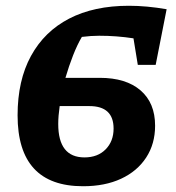

<svg xmlns="http://www.w3.org/2000/svg" viewBox="-20 -635 609 666"><path d="M268 11Q41 11 41 -235Q41 -356 87.5 -441Q134 -526 220 -570.5Q306 -615 427 -615Q458 -615 490.5 -612Q523 -609 558 -603L520 -410H458L443 -502Q385 -511 324 -511Q296 -511 264 -507Q248 -480 233.5 -443Q219 -406 207 -365H326Q417 -365 467.5 -321.5Q518 -278 518 -199Q518 -136 487 -88.5Q456 -41 400 -15Q344 11 268 11ZM182 -205Q182 -89 273 -89Q319 -89 346.5 -117Q374 -145 374 -189Q374 -267 290 -267H187Q182 -232 182 -205Z"/></svg>

Font: Piazzolla SC
Style: Bold Italic
Weight: 700
Italic angle: -11.3°
Designer: Juan Pablo del Peral
Foundry: Huerta Tipografica
Version: Version 1.330